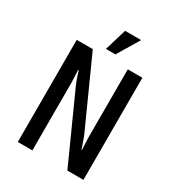

<svg xmlns="http://www.w3.org/2000/svg" viewBox="-208 -1015 1045 1140"><g transform="rotate(30 315.0 -445.0)"><path d="M267 -740 312 -890H422L332 -740ZM90 0V-700H200L410 -235Q414 -227 420.5 -207.5Q427 -188 430 -181Q432 -175 435.5 -164.5Q439 -154 440 -150H444L442 -181Q440 -215 440 -235V-700H540V0H430L220 -465Q211 -485 200 -519Q199 -523 195.5 -533.5Q192 -544 190 -550H186L188 -519Q190 -481 190 -465V0Z"/></g></svg>

Font: Scada
Style: Regular
Weight: 400
Designer: Jovanny Lemonad
Foundry: Jovanny Lemonad
Version: Version 4.100;PS 004.100;hotconv 1.0.88;makeotf.lib2.5.64775